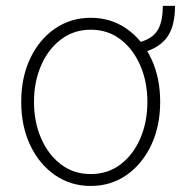

<svg xmlns="http://www.w3.org/2000/svg" viewBox="-20 -613 609 645"><path d="M444.8 -433.1 432.1 -467.3Q484.4 -477.1 505.6 -505.6Q526.9 -534.2 526.9 -593.3H567.9Q567.9 -520 537.8 -483.2Q507.8 -446.3 444.8 -433.1ZM284.7 11.7Q217.3 11.7 164.6 -24.9Q111.8 -61.5 81.5 -125.2Q51.3 -189 51.3 -271Q51.3 -353 81.5 -416.7Q111.8 -480.5 164.6 -516.8Q217.3 -553.2 284.7 -553.2Q352.1 -553.2 404.8 -516.8Q457.5 -480.5 487.8 -416.5Q518.1 -352.5 518.1 -271Q518.1 -189 487.8 -125.2Q457.5 -61.5 405 -24.9Q352.5 11.7 284.7 11.7ZM284.7 -28.3Q342.3 -28.3 385 -60.8Q427.7 -93.3 451.4 -148.2Q475.1 -203.1 475.1 -271Q475.1 -338.4 451.2 -393.3Q427.2 -448.2 384.8 -480.7Q342.3 -513.2 284.7 -513.2Q228 -513.2 185.1 -480.7Q142.1 -448.2 118.2 -393.3Q94.2 -338.4 94.2 -271Q94.2 -203.1 118.2 -148.2Q142.1 -93.3 184.8 -60.8Q227.5 -28.3 284.7 -28.3Z"/></svg>

Font: Inter Tight ExtraLight
Style: Regular
Weight: 250
Designer: Rasmus Andersson
Foundry: rsms
Version: Version 3.004